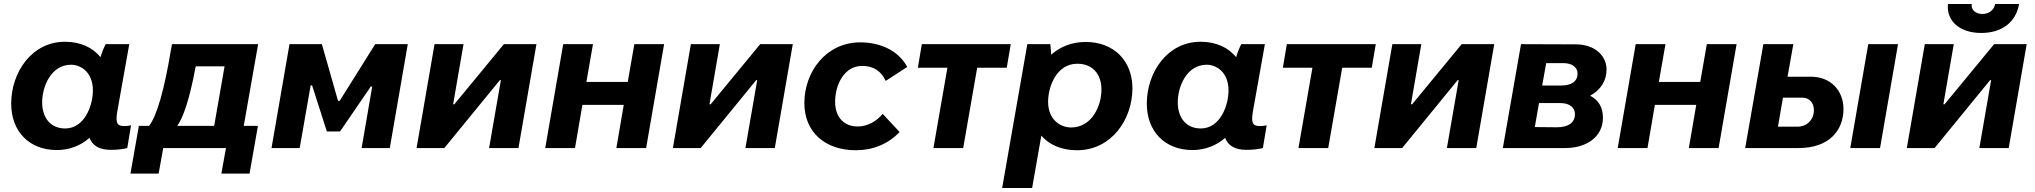

<svg xmlns="http://www.w3.org/2000/svg" viewBox="-20 -741 10186 961"><path d="M536 9C565 9 593 6 617 0L636 -114C625 -111 614 -110 601 -110C564 -110 558 -129 567 -183L627 -520H509C500 -503 490 -479 483 -455C444 -503 383 -532 305 -532C139 -532 36 -379 36 -222C36 -84 126 10 264 10C329 10 385 -13 428 -51C443 -12 476 9 536 9ZM336 -417C382 -417 445 -382 445 -288C445 -214 404 -98 306 -98C235 -98 191 -149 191 -229C191 -307 235 -417 336 -417Z M633 128H774L797 0H1111L1088 128H1229L1271 -111H1200L1272 -520H841L836 -494C804 -299 766 -161 726 -111H675ZM867 -111C897 -151 929 -247 957 -396L960 -409H1104L1052 -111Z M1339 0H1480L1535 -314H1542L1616 -83H1682L1836 -308H1843L1790 0H1931L2021 -520H1858L1680 -236H1672L1591 -520H1429Z M2065 0H2204L2482 -340H2487L2428 0H2575L2665 -520H2502L2254 -219H2248L2300 -520H2155Z M3155 -520 3122 -331H2915L2948 -520H2799L2709 0H2858L2895 -216H3102L3065 0H3214L3304 -520Z M3348 0H3487L3765 -340H3770L3711 0H3858L3948 -520H3785L3537 -219H3531L3583 -520H3438Z M4264 11C4350 11 4424 -20 4483 -80L4398 -171C4367 -134 4323 -108 4272 -108C4207 -108 4160 -152 4160 -231C4160 -318 4206 -411 4295 -411C4354 -411 4391 -384 4413 -336L4521 -406C4476 -489 4385 -529 4286 -529C4115 -529 4006 -382 4006 -225C4006 -81 4108 11 4264 11Z M4574 -402H4722L4652 0H4801L4871 -402H5019L5039 -520H4594Z M4996 200H5146L5192 -62C5232 -16 5293 11 5371 11C5542 11 5648 -142 5648 -299C5648 -437 5555 -531 5414 -531C5345 -531 5286 -507 5241 -467C5240 -488 5239 -509 5237 -520H5122ZM5341 -103C5291 -103 5226 -138 5226 -232C5226 -307 5268 -422 5372 -422C5447 -422 5493 -372 5493 -292C5493 -214 5447 -103 5341 -103Z M6220 9C6249 9 6277 6 6301 0L6320 -114C6309 -111 6298 -110 6285 -110C6248 -110 6242 -129 6251 -183L6311 -520H6193C6184 -503 6174 -479 6167 -455C6128 -503 6067 -532 5989 -532C5823 -532 5720 -379 5720 -222C5720 -84 5810 10 5948 10C6013 10 6069 -13 6112 -51C6127 -12 6160 9 6220 9ZM6020 -417C6066 -417 6129 -382 6129 -288C6129 -214 6088 -98 5990 -98C5919 -98 5875 -149 5875 -229C5875 -307 5919 -417 6020 -417Z M6401 -402H6549L6479 0H6628L6698 -402H6846L6866 -520H6421Z M6859 0H6998L7276 -340H7281L7222 0H7369L7459 -520H7296L7048 -219H7042L7094 -520H6949Z M7502 0H7815C7917 0 8003 -53 8003 -152C8003 -204 7981 -240 7939 -262C7992 -291 8021 -337 8021 -393C8021 -462 7963 -519 7867 -519L7593 -520ZM7662 -105 7683 -225H7791C7837 -225 7863 -202 7863 -170C7863 -122 7823 -104 7772 -104ZM7699 -313 7719 -425H7806C7850 -425 7876 -403 7876 -373C7876 -334 7846 -313 7795 -313Z M8523 -520 8490 -331H8283L8316 -520H8167L8077 0H8226L8263 -216H8470L8433 0H8582L8672 -520Z M8715 0H8983C9135 0 9207 -88 9207 -196C9207 -287 9143 -357 9045 -357H8927L8956 -520H8806ZM9241 0H9390L9480 -520H9331ZM8879 -107 8904 -252H9003C9036 -252 9059 -226 9059 -190C9059 -141 9023 -107 8978 -107Z M9524 0H9663L9941 -340H9946L9887 0H10034L10124 -520H9961L9713 -219H9707L9759 -520H9614ZM9896 -576C9998 -576 10070 -628 10086 -721H9966C9961 -691 9935 -671 9902 -671C9868 -671 9844 -693 9849 -721H9730C9721 -637 9788 -576 9896 -576Z"/></svg>

Font: Fixel Display 20240404
Style: Bold Italic
Weight: 700
Italic angle: -10°
Designer: AlfaBravo + MacPaw
Foundry: Kyrylo Tkachov, Marchela Mozhyna, Serhii Makarenko, Maria Weinstein, Zakhar Kryvoshyya
Version: Version 1.211;Glyphs 3.2 (3225)